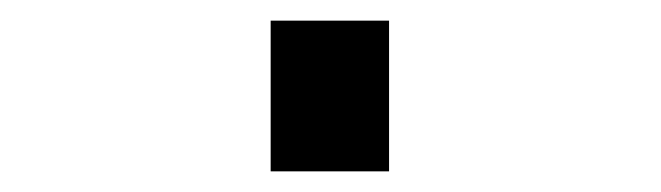

<svg xmlns="http://www.w3.org/2000/svg" viewBox="-20 -166 640 186"><path d="M242.2 0V-146H356.9V0Z"/></svg>

Font: Courier New
Style: Regular
Weight: 400
Designer: Steve Matteson
Foundry: Ascender Corporation
Version: Version 2.00.3